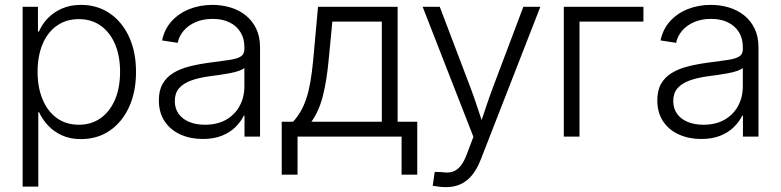

<svg xmlns="http://www.w3.org/2000/svg" viewBox="-20 -557 3186 783"><path d="M72.3 204.1V-529.3H134.8V-428.2H138.7Q151.4 -458 175 -482.7Q198.7 -507.3 232.7 -522.2Q266.6 -537.1 310.1 -537.1Q376.5 -537.1 427 -502.9Q477.5 -468.8 506.1 -407.2Q534.7 -345.7 534.7 -263.7Q534.7 -182.1 506.3 -120.4Q478 -58.6 427.5 -24.2Q377 10.3 310.1 10.3Q267.1 10.3 233.6 -4.6Q200.2 -19.5 176.5 -44.7Q152.8 -69.8 139.2 -99.6H136.2V204.1ZM301.8 -48.3Q352.5 -48.3 390.4 -75.2Q428.2 -102.1 449 -150.6Q469.7 -199.2 469.7 -264.2Q469.7 -329.1 449 -377.4Q428.2 -425.8 390.6 -452.4Q353 -479 301.8 -479Q249.5 -479 211.7 -452.1Q173.8 -425.3 153.6 -377Q133.3 -328.6 133.3 -264.2Q133.3 -200.2 153.8 -151.4Q174.3 -102.5 211.9 -75.4Q249.5 -48.3 301.8 -48.3Z M806.6 9.8Q757.3 9.8 716.8 -8.1Q676.3 -25.9 652.1 -61.3Q627.9 -96.7 627.9 -147.9Q627.9 -188.5 643.3 -215.3Q658.7 -242.2 686.5 -259.3Q714.4 -276.4 752.7 -286.1Q791 -295.9 836.9 -301.8Q883.8 -308.1 914.8 -312.5Q945.8 -316.9 961.2 -326.2Q976.6 -335.4 976.6 -356V-365.7Q976.6 -399.9 960.9 -425.5Q945.3 -451.2 916.3 -465.6Q887.2 -480 847.2 -480Q808.1 -480 777.8 -466.8Q747.6 -453.6 728.8 -431.4Q710 -409.2 704.6 -382.3L641.1 -392.1Q650.4 -437.5 679.4 -470Q708.5 -502.4 752 -519.8Q795.4 -537.1 846.2 -537.1Q884.8 -537.1 919.7 -526.6Q954.6 -516.1 981.7 -494.6Q1008.8 -473.1 1024.7 -440.4Q1040.5 -407.7 1040.5 -363.3V0H977.1V-85H974.1Q962.4 -61 940.4 -39.1Q918.5 -17.1 885.3 -3.7Q852.1 9.8 806.6 9.8ZM815.4 -48.3Q866.2 -48.3 902.1 -68.8Q938 -89.4 957.3 -125Q976.6 -160.6 976.6 -205.1V-279.8Q969.7 -273.4 955.1 -268.3Q940.4 -263.2 920.7 -259.3Q900.9 -255.4 878.7 -252Q856.4 -248.5 835.4 -246.1Q791 -240.2 759 -228.5Q727.1 -216.8 710 -196.8Q692.9 -176.8 692.9 -145Q692.9 -114.3 708.7 -92.5Q724.6 -70.8 752.2 -59.6Q779.8 -48.3 815.4 -48.3Z M1128.9 155.3V-60.5H1175.3Q1192.9 -80.1 1206.1 -102.8Q1219.2 -125.5 1229 -154.5Q1238.8 -183.6 1245.6 -222.2Q1252.4 -260.7 1257.3 -312.5L1276.9 -529.3H1601.6V-60.5H1681.6V155.3H1617.7V0H1193.4V155.3ZM1250 -60.5H1537.1V-468.8H1335.4L1320.3 -312.5Q1312.5 -228.5 1296.9 -166.3Q1281.2 -104 1250 -60.5Z M1744.6 200.7 1752.9 144 1782.7 145Q1806.6 148.9 1824.7 143.6Q1842.8 138.2 1857.4 120.8Q1872.1 103.5 1883.8 71.8L1910.6 1L1703.6 -529.3H1773.4L1897.9 -201.7Q1913.6 -160.2 1927 -118.9Q1940.4 -77.6 1954.1 -37.1H1934.1Q1947.8 -77.6 1961.4 -118.9Q1975.1 -160.2 1990.7 -201.7L2114.3 -529.3H2183.6L1940.4 94.2Q1925.3 132.3 1905.3 157Q1885.3 181.6 1859.1 193.8Q1833 206.1 1799.8 206.1Q1783.2 206.1 1769.8 204.3Q1756.3 202.6 1744.6 200.7Z M2604 -529.3V-468.8H2343.3V0H2279.3V-529.3Z M2839.4 9.8Q2790 9.8 2749.5 -8.1Q2709 -25.9 2684.8 -61.3Q2660.6 -96.7 2660.6 -147.9Q2660.6 -188.5 2676 -215.3Q2691.4 -242.2 2719.2 -259.3Q2747.1 -276.4 2785.4 -286.1Q2823.7 -295.9 2869.6 -301.8Q2916.5 -308.1 2947.5 -312.5Q2978.5 -316.9 2993.9 -326.2Q3009.3 -335.4 3009.3 -356V-365.7Q3009.3 -399.9 2993.7 -425.5Q2978 -451.2 2949 -465.6Q2919.9 -480 2879.9 -480Q2840.8 -480 2810.5 -466.8Q2780.3 -453.6 2761.5 -431.4Q2742.7 -409.2 2737.3 -382.3L2673.8 -392.1Q2683.1 -437.5 2712.2 -470Q2741.2 -502.4 2784.7 -519.8Q2828.1 -537.1 2878.9 -537.1Q2917.5 -537.1 2952.4 -526.6Q2987.3 -516.1 3014.4 -494.6Q3041.5 -473.1 3057.4 -440.4Q3073.2 -407.7 3073.2 -363.3V0H3009.8V-85H3006.8Q2995.1 -61 2973.1 -39.1Q2951.2 -17.1 2918 -3.7Q2884.8 9.8 2839.4 9.8ZM2848.1 -48.3Q2898.9 -48.3 2934.8 -68.8Q2970.7 -89.4 2990 -125Q3009.3 -160.6 3009.3 -205.1V-279.8Q3002.4 -273.4 2987.8 -268.3Q2973.1 -263.2 2953.4 -259.3Q2933.6 -255.4 2911.4 -252Q2889.2 -248.5 2868.2 -246.1Q2823.7 -240.2 2791.7 -228.5Q2759.8 -216.8 2742.7 -196.8Q2725.6 -176.8 2725.6 -145Q2725.6 -114.3 2741.5 -92.5Q2757.3 -70.8 2784.9 -59.6Q2812.5 -48.3 2848.1 -48.3Z"/></svg>

Font: Inter 24pt Light
Style: Regular
Weight: 300
Designer: Rasmus Andersson
Foundry: rsms
Version: Version 4.001;git-66647c0bb